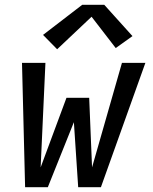

<svg xmlns="http://www.w3.org/2000/svg" viewBox="-20 -783 640 803"><path d="M85 0 72 -520H170L150 -83L258 -374H353L365 -83L490 -520H588L402 0H307L289 -272L180 0ZM219 -577 160 -637 324 -763H416L534 -632L464 -582L363 -713Z"/></svg>

Font: Iosevka SS04 Medium Extended
Style: Italic
Weight: 500
Width: 7
Italic angle: -9°
Monospace: yes
Designer: Belleve Invis
Foundry: Belleve Invis
Version: Version 19.0.0; ttfautohint (v1.8.4)